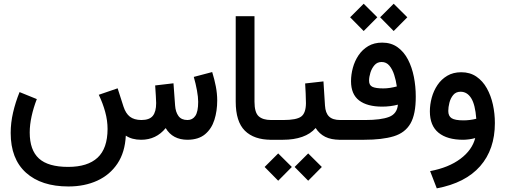

<svg xmlns="http://www.w3.org/2000/svg" viewBox="-20 -760 2749 1044"><path d="M747.6 0Q697.3 0 664.1 -22.5Q659.7 67.9 618.7 129.4Q577.6 190.9 508.8 222.4Q439.9 253.9 352.1 253.9Q204.6 253.9 121.3 179Q38.1 104 38.1 -37.1Q38.1 -91.8 51 -147.9Q64 -204.1 86.4 -259.3L180.2 -221.2Q162.1 -174.8 151.9 -128.2Q141.6 -81.5 141.6 -39.6Q141.6 56.2 191.7 101.8Q241.7 147.5 350.6 147.5Q456.5 147.5 510.5 97.4Q564.5 47.4 564.9 -58.6Q564.9 -104.5 552 -151.6Q539.1 -198.7 517.1 -244.6L619.6 -279.8L651.4 -180.7Q663.6 -143.1 686.3 -125.5Q709 -107.9 748.5 -107.4Q792.5 -107.4 810.8 -129.9Q829.1 -152.3 829.1 -199.7Q829.1 -210.4 827.4 -238Q825.7 -265.6 823.7 -295.4L923.3 -307.1L932.1 -186.5Q934.6 -150.9 950.4 -129.2Q966.3 -107.4 999.5 -107.4Q1026.9 -107.4 1042.2 -130.1Q1057.6 -152.8 1057.6 -206.1Q1057.6 -231.9 1051 -268.3Q1044.4 -304.7 1033.7 -341.8L1133.8 -368.2Q1146 -329.1 1153.6 -290Q1161.1 -251 1161.1 -213.4Q1161.1 -156.7 1145.8 -108.2Q1130.4 -59.6 1095 -30Q1059.6 -0.5 1000 0Q918.5 0 880.9 -63.5Q829.1 0 747.6 0Z M1466.3 0H1454.1Q1361.3 0 1311.5 -49.3Q1261.7 -98.6 1261.7 -207.5V-671.9H1363.8V-207Q1363.8 -148.4 1386.5 -127.9Q1409.2 -107.4 1454.1 -107.4H1466.3Z M1840.8 0H1829.1Q1780.3 0 1748.3 -16.1Q1716.3 -32.2 1696.3 -64Q1668.5 -31.7 1623.3 -15.9Q1578.1 0 1519.5 0H1446.8V-107.4H1520.5Q1591.8 -107.4 1617.4 -126Q1643.1 -144.5 1643.6 -198.7Q1643.6 -224.6 1642.1 -252.7Q1640.6 -280.8 1639.2 -306.2L1738.8 -317.4L1747.1 -186.5Q1749.5 -145.5 1769.3 -126.5Q1789.1 -107.4 1830.1 -107.4H1840.8ZM1582 147.9 1655.8 74.2 1730 147.9 1655.8 222.7ZM1418.9 147.9 1492.7 74.2 1566.9 147.9 1492.7 222.7Z M2046.9 -666 2120.6 -739.7 2194.8 -666 2120.6 -591.3ZM1883.8 -666 1957.5 -739.7 2031.7 -666 1957.5 -591.3ZM2143.6 -190.9Q2102.5 -180.2 2058.1 -180.2Q1976.6 -180.2 1932.6 -213.9Q1888.7 -247.6 1888.7 -318.4Q1888.7 -354.5 1898.7 -391.4Q1908.7 -428.2 1929.4 -459.2Q1950.2 -490.2 1982.2 -509.3Q2014.2 -528.3 2058.1 -528.3Q2106.9 -528.3 2141.8 -503.2Q2176.8 -478 2198.5 -436Q2220.2 -394 2230.5 -341.8Q2240.7 -289.6 2240.7 -235.4Q2241.2 -139.2 2211.9 -88.4Q2182.6 -37.6 2120.4 -18.8Q2058.1 0 1960.4 0H1821.3V-107.4H1965.8Q2051.8 -107.4 2095.5 -124.3Q2139.2 -141.1 2143.6 -190.9ZM2137.7 -290Q2133.3 -322.3 2123.5 -352.8Q2113.8 -383.3 2097.2 -403.1Q2080.6 -422.9 2055.2 -422.9Q2031.2 -422.9 2016.4 -405.8Q2001.5 -388.7 1994.1 -365Q1986.8 -341.3 1986.8 -321.3Q1986.8 -296.4 2005.1 -287.8Q2023.4 -279.3 2064.5 -279.3Q2082.5 -279.3 2101.1 -282.2Q2119.6 -285.2 2137.7 -290Z M2564 -9.3Q2549.3 -4.9 2530.5 -2.4Q2511.7 0 2498 0Q2411.6 0 2364.5 -38.3Q2317.4 -76.7 2317.4 -154.3Q2317.4 -191.4 2327.6 -229Q2337.9 -266.6 2358.9 -297.9Q2379.9 -329.1 2412.1 -348.1Q2444.3 -367.2 2488.3 -367.2Q2535.6 -367.2 2570.3 -343.5Q2605 -319.8 2627.2 -280Q2649.4 -240.2 2660.2 -191.2Q2670.9 -142.1 2670.9 -90.8Q2670.9 52.2 2590.8 143.6Q2510.7 234.9 2355 264.2L2318.8 170.4Q2419.9 151.4 2483.6 103.5Q2547.4 55.7 2564 -9.3ZM2569.8 -114.3Q2564 -191.4 2542 -226.3Q2520 -261.2 2484.4 -261.2Q2459 -261.2 2444.3 -243.4Q2429.7 -225.6 2423.6 -201.2Q2417.5 -176.8 2417.5 -156.7Q2417.5 -128.9 2435.8 -117.2Q2454.1 -105.5 2500.5 -105.5Q2517.1 -105.5 2534.9 -107.7Q2552.7 -109.9 2569.8 -114.3Z"/></svg>

Font: Vazir Medium UI
Style: Medium-UI
Weight: 500
Designer: Saber Rastikerdar
Foundry: Saber Rastikerdar
Version: Version 30.0.0